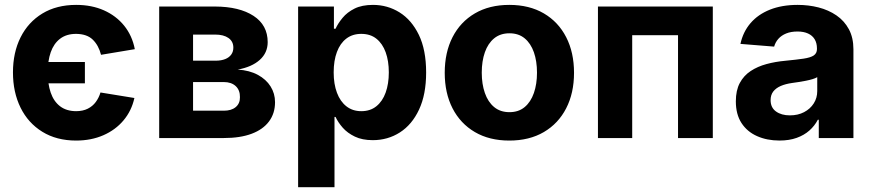

<svg xmlns="http://www.w3.org/2000/svg" viewBox="-20 -573 3623 797"><path d="M332.4 -315.6V-227H134V-315.6ZM539.6 -368.9 399.4 -345.5Q389.3 -384.9 365.1 -408.4Q341 -431.9 296.1 -432.4Q255.8 -432.4 229.4 -412.2Q203.1 -392 190.6 -356.2Q178.1 -320.4 178.1 -272.5Q178.1 -224.7 190.5 -188.5Q202.9 -152.3 229.2 -132Q255.6 -111.7 296.1 -111.5Q324.4 -111.7 344.5 -121.9Q364.6 -132 377.5 -149.5Q390.4 -166.9 397.1 -189.1L537.9 -166.2Q526.2 -113.2 492.8 -73.4Q459.5 -33.7 409.2 -11.7Q359 10.4 296.1 10.5Q214.6 10.4 155.7 -26Q96.8 -62.3 65.3 -126.2Q33.8 -190.1 33.8 -272.5Q33.8 -354.8 65.4 -418Q97.1 -481.2 156 -517Q214.9 -552.7 296.3 -552.7Q360.4 -552.7 411.2 -530.2Q462.1 -507.6 495.5 -466.3Q528.8 -424.9 539.6 -368.9Z M640.8 0V-545.9H872.9Q973.9 -545.4 1032.5 -507.1Q1091.1 -468.8 1091.2 -398Q1091.1 -353.8 1058.2 -324.3Q1025.3 -294.8 966.8 -284.2Q1015.6 -281 1050.2 -262.3Q1084.8 -243.6 1103.2 -214.2Q1121.7 -184.8 1121.7 -148.8Q1121.7 -102.4 1096.7 -68.9Q1071.7 -35.4 1024.4 -17.7Q977.1 0 908.8 0ZM781.4 -113.5H908.8Q940.3 -113.3 958.4 -128.4Q976.5 -143.5 976 -169.7Q976.5 -198.7 958.4 -215.6Q940.3 -232.4 908.8 -232.4H781.4ZM781.4 -321.1H876.4Q898.9 -321.3 915 -327.8Q931.2 -334.3 940 -346.6Q948.8 -358.9 948.6 -375.8Q948.5 -401.1 928.4 -415.3Q908.2 -429.5 872.9 -429.5H781.4Z M1217.5 204.1V-545.9H1366.1V-453.7H1372.9Q1383.1 -476.1 1402.1 -499Q1421 -522 1451.8 -537.4Q1482.6 -552.7 1528.2 -552.7Q1588.3 -552.7 1638.3 -521.7Q1688.4 -490.6 1718.7 -428.3Q1748.9 -365.9 1748.9 -272.1Q1748.9 -181 1719.6 -118.3Q1690.3 -55.6 1640.1 -23.4Q1589.9 8.8 1527.4 8.8Q1483.7 8.8 1453 -6Q1422.3 -20.7 1402.8 -42.8Q1383.4 -64.9 1372.9 -87.5H1368.5V204.1ZM1479.8 -111.5Q1517.1 -111.5 1542.4 -132Q1567.8 -152.4 1580.9 -188.8Q1594 -225.2 1594 -272.5Q1594 -319.8 1581 -355.8Q1568 -391.8 1542.7 -412.1Q1517.5 -432.4 1479.8 -432.4Q1443.2 -432.4 1417.6 -412.8Q1392 -393.2 1378.6 -357.3Q1365.1 -321.4 1365.1 -272.5Q1365.1 -224.1 1378.7 -188Q1392.2 -151.9 1417.9 -131.7Q1443.6 -111.5 1479.8 -111.5Z M2094.2 10.5Q2011.4 10.5 1951.2 -24.8Q1891 -60.1 1858.5 -123.4Q1826.1 -186.7 1826.1 -270.7Q1826.1 -355.3 1858.5 -418.7Q1891 -482.1 1951.2 -517.4Q2011.4 -552.7 2094.2 -552.7Q2177.2 -552.7 2237.5 -517.4Q2297.7 -482.1 2330.2 -418.7Q2362.8 -355.3 2362.8 -270.7Q2362.8 -186.7 2330.2 -123.4Q2297.7 -60.1 2237.5 -24.8Q2177.2 10.5 2094.2 10.5ZM2094.8 -107.4Q2132.7 -107.4 2158 -128.6Q2183.3 -149.8 2196.2 -187Q2209.1 -224.1 2209.1 -271.3Q2209.1 -319.1 2196.2 -356Q2183.3 -392.8 2158 -413.8Q2132.7 -434.8 2094.8 -434.8Q2056.8 -434.8 2031.2 -413.8Q2005.6 -392.8 1992.7 -356Q1979.8 -319.1 1979.8 -271.3Q1979.8 -224.1 1992.7 -187Q2005.6 -149.8 2031.2 -128.6Q2056.8 -107.4 2094.8 -107.4Z M2462.1 0V-545.9H2938.9V0H2794.5V-426.8H2604.3V0Z M3215.7 10.4Q3163.7 10.4 3122.5 -8Q3081.3 -26.3 3057.9 -62.4Q3034.5 -98.5 3034.5 -152.3Q3034.5 -198 3051 -228.7Q3067.5 -259.4 3096.3 -278.3Q3125.1 -297.2 3161.9 -307.1Q3198.6 -317 3239.4 -320.7Q3286.8 -325.3 3315.8 -329.6Q3344.7 -333.9 3358 -342.9Q3371.2 -352 3371.2 -369.3V-371.7Q3371.2 -394.2 3361.7 -410Q3352.2 -425.7 3334.2 -433.9Q3316.2 -442.2 3290.5 -442.2Q3263.4 -442.2 3243.5 -434.1Q3223.6 -426 3211.1 -411.9Q3198.6 -397.8 3193.5 -379.5L3053.6 -390.8Q3064.3 -440.6 3095.5 -477Q3126.7 -513.3 3176.2 -533Q3225.8 -552.7 3291.1 -552.7Q3336.5 -552.7 3378 -542.1Q3419.5 -531.4 3452.1 -509.1Q3484.8 -486.7 3503.7 -451.7Q3522.6 -416.7 3522.6 -368.2V0H3378.8V-76H3374.9Q3361.6 -50.5 3339.7 -31.1Q3317.8 -11.7 3287 -0.7Q3256.2 10.4 3215.7 10.4ZM3258.9 -94.1Q3292.3 -94.1 3317.8 -107.5Q3343.4 -120.9 3357.9 -143.7Q3372.4 -166.5 3372.4 -194.9V-252.7Q3365.5 -248.4 3353.1 -244.6Q3340.7 -240.8 3325.4 -237.8Q3310.2 -234.8 3295.1 -232.5Q3280 -230.3 3267.7 -228.5Q3240.8 -224.7 3220.8 -216.1Q3200.9 -207.4 3189.8 -193.1Q3178.8 -178.8 3178.8 -157.4Q3178.8 -126.3 3201.3 -110.2Q3223.8 -94.1 3258.9 -94.1Z"/></svg>

Font: Inter V
Style: 
Weight: 400
Designer: Rasmus Andersson
Foundry: rsms
Version: Version 4.000;git-a3f224843